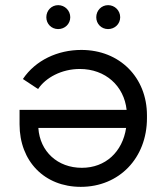

<svg xmlns="http://www.w3.org/2000/svg" viewBox="-20 -720 647 746"><path d="M400 -607C426 -607 447 -627 447 -653C447 -679 426 -700 400 -700C374 -700 354 -679 354 -653C354 -627 374 -607 400 -607ZM206 -607C232 -607 253 -627 253 -653C253 -679 232 -700 206 -700C180 -700 160 -679 160 -653C160 -627 180 -607 206 -607ZM296 -526C204 -526 118 -486 69 -413L128 -374C157 -418 219 -452 290 -452C390 -452 462 -386 472 -293H56V-237C56 -93 153 6 294 6C443 6 551 -106 551 -261V-272C551 -418 446 -526 296 -526ZM470 -223C456 -130 390 -68 298 -68C204 -68 135 -131 129 -223Z"/></svg>

Font: Fixel Display Regular
Style: Regular
Weight: 400
Designer: AlfaBravo + MacPaw
Foundry: Kyrylo Tkachov, Marchela Mozhyna, Serhii Makarenko, Maria Weinstein, Zakhar Kryvoshyya
Version: Version 1.211